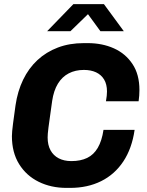

<svg xmlns="http://www.w3.org/2000/svg" viewBox="-20 -905 718 935"><path d="M303.5 10Q228.5 10 168.2 -19.8Q108 -49.5 73 -106Q38 -162.5 38 -242Q38 -261.5 43.5 -303.5Q49 -345.5 55.5 -391.5Q65.5 -460.5 92.5 -516.5Q119.5 -572.5 162.2 -612.2Q205 -652 261.8 -673.5Q318.5 -695 388 -695H407Q478 -695 534.8 -669.5Q591.5 -644 625.2 -593.2Q659 -542.5 659 -466.5Q659 -453 658 -439.5Q657 -426 655 -412H496Q499 -428 499.8 -438.5Q500.5 -449 501 -459.5Q501 -494.5 487 -517.8Q473 -541 447.8 -552.8Q422.5 -564.5 388.5 -564.5Q347 -564.5 314.8 -547.8Q282.5 -531 262 -497.5Q241.5 -464 234 -413.5Q227 -364.5 222.8 -333.2Q218.5 -302 216 -283.5Q213.5 -265 212.8 -254.2Q212 -243.5 212 -235.5Q212 -199 226 -173.2Q240 -147.5 266 -134Q292 -120.5 327.5 -120.5Q372.5 -120.5 404.5 -136Q436.5 -151.5 456.2 -185.2Q476 -219 484 -272.5H635.5Q622.5 -182 580.5 -118.8Q538.5 -55.5 472.5 -22.8Q406.5 10 321 10ZM209.5 -753 337.5 -885H486L583 -753H469L394.5 -855H428L323 -753Z"/></svg>

Font: Chivo Medium
Style: Italic
Weight: 500
Italic angle: -8.05°
Designer: Hector Gatti
Foundry: Omnibus-Type
Version: Version 2.002